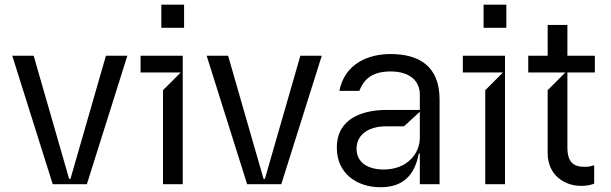

<svg xmlns="http://www.w3.org/2000/svg" viewBox="-20 -782 2593 815"><path d="M429.7 -545.5 279.1 -22.7H273.4L122.9 -545.5H32L203.8 0H348.7L520.6 -545.5Z M761.4 -664.1V-762.1H664.8V-664.1ZM755.7 0V-545.5H576.7V-474.4H747.2L671.9 -399.1V0Z M1255 -545.5 1104.4 -22.7H1098.7L948.2 -545.5H857.2L1029.1 0H1174L1345.9 -545.5Z M1595.9 12.8C1690.7 12.8 1740.4 -38.4 1757.8 -130.7H1762.1V0H1845.9V-359.4C1845.9 -500.7 1759.6 -552.6 1637.8 -552.6C1543.7 -552.6 1443.5 -512.4 1420.5 -396.3H1505C1522.7 -438.9 1552.2 -478.7 1637.8 -478.7C1720.5 -478.7 1762.1 -437.5 1762.1 -380.7V-315.3H1621.4C1519.2 -315.3 1409.4 -279.8 1409.8 -154.8C1409.4 -48.3 1491.8 12.8 1595.9 12.8ZM1608.7 -62.5C1541.5 -62.5 1493.3 -92.3 1493.6 -150.6C1493.3 -214.5 1550.8 -245.7 1617.2 -245.7H1694.6L1762.1 -307.5V-197.4C1762.1 -129.3 1707.7 -62.5 1608.7 -62.5Z M2129.3 -664.1V-762.1H2032.7V-664.1ZM2123.6 0V-545.5H1944.6V-474.4H2115.1L2039.8 -399.1V0Z M2505 -474.4V-545.5H2388.5V-676.1H2304.7V-545.5H2222.3V-474.4H2380L2304.7 -399.1V-133.5C2304.3 -38.4 2376.1 7.1 2447.4 7.1C2471.2 7.1 2495.4 1.4 2502.1 -2.8V-80.3C2486.2 -76 2479 -73.9 2460.9 -73.9C2423.7 -73.9 2388.1 -85.2 2388.5 -156.2V-474.4Z"/></svg>

Font: Riot Sans 2.0
Style: Regular
Weight: 400
Designer: Rasmus Andersson
Foundry: rsms
Version: Version 3.006;hotconv 1.0.109;makeotfexe 2.5.65596